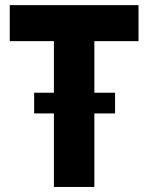

<svg xmlns="http://www.w3.org/2000/svg" viewBox="-20 -740 587 760"><path d="M193.4 -291H115.2V-373H193.4V-577.1H18.6V-719.7H528.3V-577.1H353.5V-373H435.5V-291H353.5V0H193.4Z"/></svg>

Font: Reddit Sans Vanilla ExtraBold
Style: Regular
Weight: 800
Designer: Stephen Hutchings
Foundry: Reddit
Version: Version 1.013